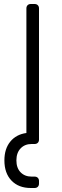

<svg xmlns="http://www.w3.org/2000/svg" viewBox="-20 -720 309 960"><path d="M134 220Q73 220 37.5 183Q2 146 2 82Q2 24 31.5 -12Q61 -48 112 -55V-64V-74V-678Q112 -688 118 -694Q124 -700 134 -700H153Q163 -700 169 -694Q175 -688 175 -678V-22Q175 -12 169 -6Q163 0 153 0H138Q104 0 83 22Q62 44 62 82Q62 120 83 141.5Q104 163 138 163H153Q163 163 169 169Q175 175 175 185V198Q175 208 169 214Q163 220 153 220Z"/></svg>

Font: Rubik AZ
Style: Regular
Weight: 300
Designer: Hubert and Fischer
Foundry: Hubert & Fischer
Version: Version 2.000